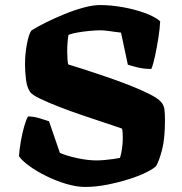

<svg xmlns="http://www.w3.org/2000/svg" viewBox="-20 -740 721 760"><path d="M317 0Q283 0 242.5 -12Q202 -24 163.5 -43Q125 -62 96 -83Q67 -104 55 -122Q57 -149 62.5 -181Q68 -213 76 -240.5Q84 -268 91 -279Q113 -279 136.5 -272Q160 -265 174 -260L217 -135Q244 -123 286 -114Q328 -105 362 -105Q375 -105 393 -106.5Q411 -108 428.5 -110.5Q446 -113 455 -115Q460 -131 463 -152Q466 -173 466 -192Q466 -200 465.5 -212Q465 -224 463 -231Q437 -240 395 -254Q353 -268 305.5 -284Q258 -300 214.5 -317Q171 -334 139.5 -349Q108 -364 100 -375Q87 -392 83 -424.5Q79 -457 79 -485Q79 -526 86.5 -565.5Q94 -605 104 -619Q127 -634 161.5 -651Q196 -668 235 -684Q274 -700 311 -710Q348 -720 375 -720Q419 -720 466.5 -711.5Q514 -703 553.5 -688.5Q593 -674 614 -656Q613 -629 607 -590.5Q601 -552 593.5 -517.5Q586 -483 579 -467Q549 -467 523.5 -473.5Q498 -480 486 -484L459 -611Q457 -611 442 -613Q427 -615 409 -617.5Q391 -620 379 -620Q358 -620 332.5 -617.5Q307 -615 285 -611Q263 -607 251 -602Q249 -592 247.5 -572.5Q246 -553 246 -537Q246 -524 247 -507.5Q248 -491 250 -485Q274 -478 314 -465Q354 -452 401 -436Q448 -420 492.5 -402.5Q537 -385 571 -368Q605 -351 618 -336Q629 -323 631 -306Q633 -289 633 -266Q633 -191 621.5 -147Q610 -103 598 -83Q589 -73 560.5 -58.5Q532 -44 491 -31Q450 -18 404.5 -9Q359 0 317 0Z"/></svg>

Font: Texturina Black
Style: Regular
Weight: 900
Designer: Guillermo Torres Carreño
Foundry: Omnibus-Type
Version: Version 1.002; ttfautohint (v1.8.3)